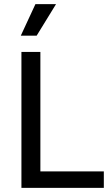

<svg xmlns="http://www.w3.org/2000/svg" viewBox="-20 -912 544 932"><path d="M84 0V-660H176V0ZM114 0V-80H484V0ZM158 -739H81L152 -892H252Z"/></svg>

Font: Bricolage Grotesque 18pt
Style: Regular
Weight: 400
Version: Version 1.001;gftools[0.9.33.dev8+g029e19f]